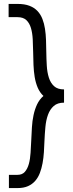

<svg xmlns="http://www.w3.org/2000/svg" viewBox="-20 -748 374 978"><path d="M23.9 -728H69.3Q105.5 -728 130.1 -718.5Q154.8 -709 170.9 -691.9Q187 -674.8 196 -651.6Q205.1 -628.4 209.2 -601.1Q213.4 -573.7 214.4 -543.7Q215.3 -513.7 215.8 -482.9Q216.3 -447.8 218.3 -413.8Q220.2 -379.9 228.8 -352.8Q237.3 -325.7 255.4 -309.1Q273.4 -292.5 306.2 -292.5V-225.1Q272.9 -225.1 253.7 -208Q234.4 -190.9 224.4 -163.3Q214.4 -135.7 211.2 -100.8Q208 -65.9 206.5 -30.8Q205.6 -1.5 203.6 27.6Q201.7 56.6 196.8 83.3Q191.9 109.9 183.1 133.1Q174.3 156.2 159.4 173.3Q144.5 190.4 122.6 200.2Q100.6 210 69.3 210H25.4V142.6H69.3Q93.3 142.6 106.7 127.2Q120.1 111.8 127 86.9Q133.8 62 135.7 30.3Q137.7 -1.5 139.2 -33.7Q140.6 -66.9 142.6 -99.6Q144.5 -132.3 150.9 -161.9Q157.2 -191.4 168.9 -216.3Q180.7 -241.2 201.2 -259.3Q182.6 -276.9 172.1 -301.5Q161.6 -326.2 156.7 -355.5Q151.9 -384.8 150.6 -417.2Q149.4 -449.7 148.9 -481.9Q148.4 -515.6 146.7 -547.9Q145 -580.1 137.7 -605Q130.4 -629.9 114.5 -645.3Q98.6 -660.6 69.3 -660.6H23.9Z"/></svg>

Font: AnjaliOldLipi
Style: Regular
Weight: 400
Italic angle: -12°
Designer: Kevin & Siji
Foundry: Kevin & Siji
Version: Version 0.730 2004